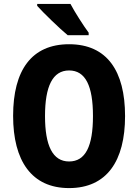

<svg xmlns="http://www.w3.org/2000/svg" viewBox="-20 -1044 705 981"><path d="M340 -1024H170V-1014C201 -979 287 -896 326 -864H433V-877C409 -909 362 -982 340 -1024ZM619 -451C619 -681 527 -818 333 -818C142 -818 47 -686 47 -452C47 -223 141 -83 333 -83C526 -83 619 -222 619 -451ZM210 -451C210 -603 249 -684 333 -684C417 -684 455 -605 455 -451C455 -297 417 -219 333 -219C249 -219 210 -300 210 -451Z"/></svg>

Font: Noto Sans Kannada UI Condensed ExtraBold
Style: Regular
Weight: 800
Width: 3
Designer: Jelle Bosma - Monotype Design Team
Foundry: Monotype Imaging Inc.
Version: Version 2.005